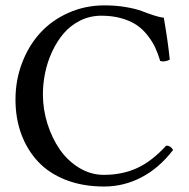

<svg xmlns="http://www.w3.org/2000/svg" viewBox="-20 -678 696 708"><path d="M363.8 9.8Q285.2 9.8 222.7 -14.6Q160.2 -39.1 119.9 -82.5Q79.6 -126 58.3 -184.1Q37.1 -242.2 37.1 -311Q37.1 -382.3 61.3 -445.8Q85.4 -509.3 127.9 -556.2Q170.4 -603 232.2 -630.6Q293.9 -658.2 365.2 -658.2Q407.2 -658.2 444.1 -651.9Q481 -645.5 502 -637.5Q522.9 -629.4 545.7 -621.8Q568.4 -614.3 584 -612.8Q599.6 -523.4 606 -458Q586.9 -448.2 570.8 -453.1Q562.5 -481 551.8 -503.7Q541 -526.4 523.2 -548.8Q505.4 -571.3 482.7 -586.4Q460 -601.6 427 -610.8Q394 -620.1 354 -620.1Q312 -620.1 276.1 -602.3Q240.2 -584.5 215.3 -555.4Q190.4 -526.4 172.6 -488.3Q154.8 -450.2 146.5 -409.9Q138.2 -369.6 138.2 -330.1Q138.2 -274.9 155 -221.4Q171.9 -168 200.9 -126.2Q230 -84.5 272.5 -58.8Q314.9 -33.2 362.8 -33.2Q430.7 -33.2 485.6 -58.3Q540.5 -83.5 592.8 -141.1Q609.4 -141.1 618.2 -125Q567.4 -58.6 502.2 -24.4Q437 9.8 363.8 9.8Z"/></svg>

Font: Common Serif News
Style: Regular
Weight: 450
Designer: Philipp H. Poll, Khaled Hosny
Foundry: Stefan Peev, Context Ltd.
Version: Version 1.026